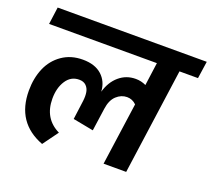

<svg xmlns="http://www.w3.org/2000/svg" viewBox="-120 -847 1117 1014"><g transform="rotate(20 439.0 -339.5)"><path d="M877.9 -691.9 863.8 -595.2H759.8L676.8 0H549.8L599.1 -351.1Q577.1 -373 546.9 -373Q514.2 -373 487.5 -348.4Q460.9 -323.7 454.1 -273.9L436 -146L320.8 -168L335 -274.9Q338.4 -303.2 334.7 -324.2Q331.1 -345.2 316.9 -359.1Q302.7 -373 277.8 -373Q231.4 -373 204.8 -332Q178.2 -291 178.2 -231Q178.2 -119.1 272 -73.2L209 13.2Q46.9 -48.3 46.9 -228Q46.9 -298.3 71 -354.7Q95.2 -411.1 144.3 -445.1Q193.4 -479 259.8 -479Q328.6 -479 366.9 -444.1Q405.3 -409.2 408.2 -353Q424.8 -411.6 464.4 -445.3Q503.9 -479 557.1 -479Q587.9 -479 615.2 -465.8L632.8 -595.2H26.9L40 -691.9Z"/></g></svg>

Font: FiraGO SemiBold
Style: Italic
Weight: 600
Italic angle: -8°
Designer: bBox Type GmbH
Foundry: bBox Type GmbH
Version: Version 1.001;PS 001.001;hotconv 1.0.88;makeotf.lib2.5.64775